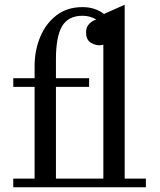

<svg xmlns="http://www.w3.org/2000/svg" viewBox="-20 -790 676 810"><path d="M36 -36.5H126V-423.5H36V-460H126V-511.5Q126 -577 149.5 -633.8Q173 -690.5 218 -725.2Q263 -760 328 -760Q356.5 -760 379.5 -752Q402.5 -744 418.5 -731L506 -770V-36.5H595.5V0H36ZM356 -423.5H216V-36.5H416V-601.5Q407.5 -599 398.5 -599Q380 -599 361.5 -611.2Q343 -623.5 343 -653.5Q343 -675.5 356.5 -689.5Q370 -703.5 386.5 -707.5Q360.5 -723.5 328 -723.5Q268 -723.5 242 -679.5Q216 -635.5 216 -540V-460H356Z"/></svg>

Font: Bodoni* 06pt
Style: Regular
Weight: 400
Version: Version 2.3